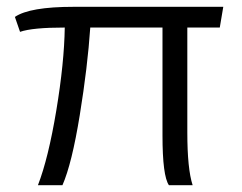

<svg xmlns="http://www.w3.org/2000/svg" viewBox="-20 -546 713 566"><path d="M91.8 0Q122.6 -79.6 146 -220.5Q169.4 -361.3 170.9 -464.8Q75.2 -464.8 39.1 -452.1L23.9 -496.1Q67.4 -525.9 196.8 -525.9H638.2L627.9 -464.8H532.2V-155.8Q532.2 -47.9 547.9 0H478Q459 -27.3 459 -147V-464.8H246.1Q238.3 -349.1 215.1 -206.3Q191.9 -63.5 164.1 0Z"/></svg>

Font: Archivo Light
Style: Regular
Weight: 300
Designer: Hector Gatti
Foundry: Omnibus-Type
Version: Version 2.001